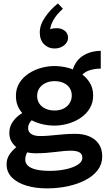

<svg xmlns="http://www.w3.org/2000/svg" viewBox="-20 -860 619 1096"><path d="M247.8 215.3Q182.6 215.3 130.4 199.5Q78.3 183.7 47.9 153Q17.6 122.3 17.6 77.8Q17.6 47.3 33.6 23Q49.6 -1.2 72.4 -19.4Q95.2 -37.6 115.3 -49.2L167.9 -21.9Q152.8 -14.7 138.5 5.3Q124.2 25.3 124.2 51.5Q124.2 72 139.8 86.3Q155.5 100.7 186.9 108Q218.3 115.3 264.3 115.3Q312.4 115.3 354.7 106.3Q397 97.3 423.5 80.4Q450.1 63.6 450.1 41.2Q450.1 18.5 433 9.4Q416 0.2 384.2 0.2Q363.2 0.2 341.1 2.5Q319 4.7 294.8 7.6Q270.5 10.5 242.7 12.8Q214.9 15 182.1 15Q141.6 15 107.8 0.6Q74 -13.9 53.6 -39.7Q33.2 -65.5 33.2 -100Q33.2 -135.4 51 -162.2Q68.8 -189 96.6 -208Q124.3 -227 153.9 -237.4L201.3 -203.2Q185.3 -195.6 171.5 -183.8Q157.6 -172 149.1 -158.3Q140.5 -144.5 140.5 -129.5Q140.5 -113.3 149.5 -103.2Q158.5 -93.2 173 -88.3Q187.6 -83.4 205.9 -83.4Q232.1 -83.4 255.9 -85.3Q279.7 -87.2 303.6 -89.7Q327.4 -92.2 353.6 -94.1Q379.9 -96 411.1 -96Q455.9 -96 490.3 -81.2Q524.7 -66.4 544.1 -38Q563.6 -9.7 563.6 33.5Q563.6 76.2 538.7 109.8Q513.8 143.4 469.9 166.7Q426 190.1 369 202.7Q312 215.3 247.8 215.3ZM290.4 -143Q250.5 -143 211.4 -153.6Q172.3 -164.2 140.5 -185.3Q108.7 -206.5 89.7 -238.3Q70.8 -270.2 70.8 -312Q70.8 -354.8 90.9 -386.8Q111 -418.8 143.7 -440.3Q176.4 -461.8 214.7 -472.4Q253.1 -483 290.4 -483Q330.7 -483 369.8 -472.4Q408.9 -461.8 440.9 -440.8Q472.8 -419.8 492.3 -388.3Q511.7 -356.8 511.7 -315Q511.7 -272.5 491.6 -240.1Q471.5 -207.7 438.7 -186.1Q406 -164.5 367 -153.7Q328.1 -143 290.4 -143ZM291.1 -229.2Q320.8 -229.2 342.8 -240.2Q364.9 -251.2 377.3 -270.9Q389.7 -290.5 389.7 -315Q389.7 -339.8 377.1 -358.4Q364.5 -377 342.3 -386.9Q320.2 -396.8 291.1 -396.8Q262.3 -396.8 239.8 -385.9Q217.2 -375 204.6 -356.3Q192 -337.5 192 -312Q192 -287.2 204.6 -268.6Q217.2 -250 239.7 -239.6Q262.1 -229.2 291.1 -229.2ZM430.9 -410.3 390.2 -442Q396.9 -475.4 411.9 -499.4Q426.9 -523.4 449 -538.8Q471.1 -554.1 498.1 -561.8Q525.2 -569.5 555.2 -569.8V-468.5Q513.9 -467.8 483.6 -456.1Q453.2 -444.4 430.9 -410.3ZM207 -675.2Q207 -717.5 237.1 -761.6Q267.3 -805.7 310.7 -840.4L339.3 -810Q302.3 -777.4 284.8 -745.4Q267.3 -713.4 266.9 -692.4Q274.9 -696.9 284.1 -698Q293.4 -699.1 304.1 -699.1Q330.8 -699.1 349.6 -684.4Q368.4 -669.7 368.4 -644.6Q368.4 -618.7 345.7 -601Q322.9 -583.2 291.1 -583.2Q255.8 -583.2 231.4 -607.6Q207 -632 207 -675.2Z"/></svg>

Font: BioRhyme ExtraBold
Style: Regular
Weight: 800
Designer: Aoife Mooney
Foundry: Aoife Mooney Type
Version: Version 1.600;gftools[0.9.33]